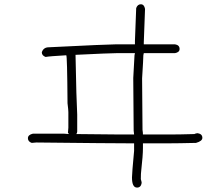

<svg xmlns="http://www.w3.org/2000/svg" viewBox="-20 -680 1040 890"><path d="M632.8 -660.2Q648.4 -660.2 652.3 -638.7Q646.5 -501 646.5 -482.4V-474.6H791Q812.5 -471.2 812.5 -453.1Q812.5 -437.5 791 -433.6H646.5L644.5 -423.8Q644.5 -409.2 638.7 -316.4Q638.7 -259.3 640.6 -78.1Q642.6 -64.9 642.6 -56.6H771.5Q811.5 -56.6 880.9 -58.6Q888.2 -62.5 896.5 -62.5Q918 -59.1 918 -41Q918 -25.9 888.7 -17.6Q804.7 -15.6 759.8 -15.6H642.6V5.9Q642.6 41 634.8 109.4Q632.8 122.6 632.8 150.4Q636.7 163.1 636.7 168Q633.3 189.5 615.2 189.5Q591.8 189.5 591.8 142.6Q591.8 124 601.6 19.5V-15.6H585.9Q501.5 -15.6 148.4 -19.5Q144 -19.5 127 -17.6Q109.4 -23.9 109.4 -39.1Q109.4 -55.2 132.8 -60.5H275.4L298.8 -58.6Q296.9 -64.5 294.9 -64.5L296.9 -87.9V-160.2Q296.9 -170.4 293 -201.2Q291.5 -423.8 287.1 -423.8Q209 -419.4 191.4 -416Q173.8 -422.4 173.8 -437.5Q181.2 -460.9 207 -460.9Q482.4 -474.6 519.5 -474.6H605.5V-490.2Q605.5 -498 611.3 -642.6Q617.7 -660.2 632.8 -660.2ZM330.1 -425.8Q334 -215.3 337.9 -148.4V-70.3Q337.9 -64.9 334 -58.6Q468.3 -56.6 533.2 -56.6H601.6L599.6 -74.2Q597.7 -253.4 597.7 -318.4Q603.5 -412.1 603.5 -423.8L605.5 -433.6H519.5Q489.3 -433.6 330.1 -425.8Z"/></svg>

Font: CEF Fonts CJK Mono
Style: Regular
Weight: 400
Designer: PartyBoss (派对大魔王)
Version: Release 2.25